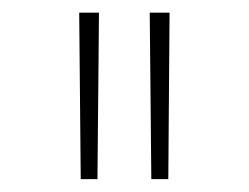

<svg xmlns="http://www.w3.org/2000/svg" viewBox="-20 -623 393 303"><path d="M107.4 -340.3H133.8L136.2 -603H105ZM218.8 -340.3H245.6L247.6 -603H216.3Z"/></svg>

Font: Now ExtraLight
Style: Regular
Weight: 200
Designer: Alfredo Marco Pradil
Foundry: Alfredo Marco Pradil
Version: Version 1.200;hotconv 1.0.109;makeotfexe 2.5.65596